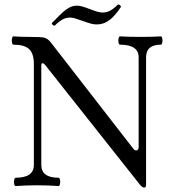

<svg xmlns="http://www.w3.org/2000/svg" viewBox="-20 -828 768 858"><path d="M604 -4.4 180.7 -539.1Q175.8 -545.4 169.9 -545.4Q164.6 -545.4 164.6 -536.6V-90.8Q164.6 -33.7 242.2 -33.7Q245.1 -33.7 247.1 -28.3Q249 -22.9 249 -15.6Q249 -8.3 247.1 -2.4Q245.1 3.4 242.2 3.4Q197.3 0 146 0Q94.7 0 49.8 3.4Q46.4 3.4 44.4 -2Q42.5 -7.3 42.5 -14.6Q42.5 -22.5 44.4 -28.1Q46.4 -33.7 49.8 -33.7Q131.3 -33.7 131.3 -90.8V-542Q131.3 -588.9 110.1 -608.6Q88.9 -628.4 39.6 -628.4Q36.6 -628.4 34.7 -633.8Q32.7 -639.2 32.7 -646.5Q32.7 -653.8 34.7 -659.7Q36.6 -665.5 39.6 -665.5Q70.3 -663.1 112.3 -663.1Q163.6 -663.1 177.7 -659.7Q193.4 -655.8 206.5 -639.2L576.7 -162.1Q581.5 -155.8 588.4 -155.8Q599.6 -155.8 599.6 -171.9V-571.8Q599.6 -628.4 516.1 -628.4Q512.7 -628.4 510.7 -633.8Q508.8 -639.2 508.8 -646.5Q508.8 -654.3 510.7 -659.9Q512.7 -665.5 516.1 -665.5Q554.7 -663.1 607.9 -663.1Q661.6 -663.1 699.2 -665.5Q702.1 -665.5 704.1 -660.2Q706.1 -654.8 706.1 -647.5Q706.1 -640.1 704.1 -634.3Q702.1 -628.4 699.2 -628.4Q632.8 -628.4 632.8 -571.8V-2Q632.8 10.3 624.5 10.3Q615.7 10.3 604 -4.4ZM349.6 -734.4Q324.7 -743.2 313.7 -746.3Q302.7 -749.5 292.5 -749.5Q275.4 -749.5 259.5 -741Q243.7 -732.4 225.6 -714.4Q224.6 -713.4 223.1 -713.4Q219.7 -713.4 215.8 -716.8Q212.4 -719.2 211.9 -721.9Q211.4 -724.6 212.4 -725.6Q226.6 -739.7 226.6 -739.7Q248.5 -762.7 262.7 -775.1Q276.9 -787.6 291.7 -795.2Q306.6 -802.7 323.2 -802.7Q334 -802.7 346.4 -799.3Q358.9 -795.9 382.3 -787.1Q405.8 -778.3 417.2 -775.1Q428.7 -772 439.5 -772Q456.5 -772 472.4 -780.5Q488.3 -789.1 506.3 -807.1Q507.3 -808.1 508.8 -808.1Q512.2 -808.1 516.1 -804.7Q519.5 -802.2 520 -799.6Q520.5 -796.9 519.5 -795.9Q493.7 -756.3 468.3 -737.5Q442.9 -718.8 412.6 -718.8Q399.9 -718.8 387 -722.2Q374 -725.6 349.6 -734.4Z"/></svg>

Font: JuniusX
Style: Regular
Weight: 400
Designer: Peter S. Baker
Foundry: Briery Creek Software
Version: Version 1.004